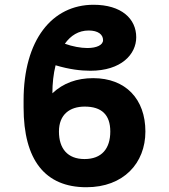

<svg xmlns="http://www.w3.org/2000/svg" viewBox="-20 -780 713 810"><path d="M79.5 -327.1C79.5 -104.4 170.5 9.9 344.5 9.9C501.1 9.9 593.4 -91.6 593.4 -225.1C593.4 -361.9 510.3 -450.3 373.2 -450.3C304.7 -450.3 246.8 -429.7 201 -386.4C201 -427.6 205.3 -468 214.5 -504.6C272.7 -487.2 320.7 -481.5 361.2 -481.5C491.8 -481.5 554.7 -551.1 554.7 -622.9C554.7 -701 492.2 -759.9 374.6 -759.9C199.6 -759.9 79.5 -611.5 79.5 -356.5ZM228.7 -225.1C228.7 -297.2 274.5 -330.3 337.4 -330.3C408.4 -330.3 445.3 -296.2 445.3 -225.1C445.3 -153.4 409.4 -109 336.6 -109C264.9 -109 228.7 -153.4 228.7 -225.1ZM354 -651.3C394.2 -651.3 414.8 -634.2 414.8 -610.8C414.8 -590.2 388.1 -577.4 348.7 -577.4C321 -577.4 285.9 -583.8 253.6 -595.5C278.1 -630 311.4 -651.3 354 -651.3Z"/></svg>

Font: Inter-Hewn
Style: Bold
Weight: 700
Designer: Rasmus Andersson
Foundry: rsms
Version: Version 3.012;git-f93a4a705